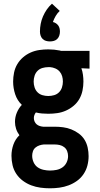

<svg xmlns="http://www.w3.org/2000/svg" viewBox="-20 -795 540 1038"><path d="M250 223Q224 223 198.5 219.5Q173 216 149 207Q125 198 104 182.5Q83 167 68.5 145.5Q54 124 48 98.5Q42 73 42 47Q42 16 52.5 -13.5Q63 -43 85 -64Q73 -80 67 -98.5Q61 -117 61 -136Q61 -162 71 -186Q81 -210 98 -228Q73 -252 62 -285.5Q51 -319 51 -354Q51 -378 56 -402.5Q61 -427 73.5 -448Q86 -469 104.5 -485Q123 -501 145.5 -511Q168 -521 192.5 -524.5Q217 -528 241 -528Q257 -528 272.5 -526.5Q288 -525 303 -522L310 -520H464V-424L420 -426Q426 -409 428.5 -390.5Q431 -372 431 -354Q431 -330 426 -305.5Q421 -281 409 -260Q397 -239 378 -223Q359 -207 336.5 -197Q314 -187 290 -183.5Q266 -180 241 -180Q224 -180 207 -181.5Q190 -183 174 -187Q169 -181 166 -173Q163 -165 163 -157Q163 -147 167 -138Q171 -129 178 -123Q185 -117 194 -114Q203 -111 213 -110H275Q298 -110 321 -107Q344 -104 365.5 -95.5Q387 -87 406 -73Q425 -59 437 -39.5Q449 -20 454 3Q459 26 459 49Q459 75 452.5 100Q446 125 431.5 146.5Q417 168 396 183Q375 198 351 207Q327 216 301.5 219.5Q276 223 250 223ZM241 -276Q257 -276 272.5 -280.5Q288 -285 299 -296Q310 -307 315 -322.5Q320 -338 320 -354Q320 -369 316 -383Q312 -397 302.5 -408Q293 -419 279 -425Q265 -431 251 -432H241Q225 -432 209.5 -427.5Q194 -423 183 -412Q172 -401 167 -385.5Q162 -370 162 -354Q162 -338 167 -322.5Q172 -307 183 -296Q194 -285 209.5 -280.5Q225 -276 241 -276ZM250 127Q268 127 285.5 123.5Q303 120 317.5 110Q332 100 340 83.5Q348 67 348 49Q348 35 343 22Q338 9 327 0.5Q316 -8 302.5 -11Q289 -14 275 -14H217Q205 -13 193 -9Q181 -5 171.5 3Q162 11 158 23Q154 35 154 47Q154 65 161.5 82Q169 99 183 109Q197 119 215 123Q233 127 250 127ZM250 -571Q239 -571 228.5 -574Q218 -577 210.5 -584.5Q203 -592 199.5 -602.5Q196 -613 196 -624Q196 -645 200 -666Q204 -687 212.5 -706.5Q221 -726 233 -743.5Q245 -761 261 -775L303 -736Q290 -724 281 -708.5Q272 -693 266 -676Q275 -674 282.5 -669Q290 -664 295 -657Q300 -650 302 -641.5Q304 -633 304 -624Q304 -613 300.5 -602.5Q297 -592 289.5 -584.5Q282 -577 271.5 -574Q261 -571 250 -571Z"/></svg>

Font: Iosevka SS18
Style: Bold
Weight: 700
Monospace: yes
Designer: Belleve Invis
Foundry: Belleve Invis
Version: Version 25.1.1; ttfautohint (v1.8.4)